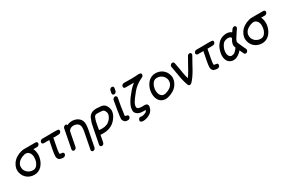

<svg xmlns="http://www.w3.org/2000/svg" viewBox="148 -2258 5882 3970"><g transform="rotate(-30 3088.5 -272.5)"><path d="M377 -72Q407 -72 431 -89Q437 -93 439 -93L460 -111Q477 -127 505 -188Q512 -209 516 -233Q522 -264 522 -292Q522 -349 496 -395Q456 -445 421 -445L404 -446L376 -444Q305 -426 263 -396Q249 -387 229 -368Q228 -367 227 -367Q201 -338 188 -304Q188 -301 187 -301L182 -285Q180 -263 180 -247Q180 -227 183 -216V-213Q191 -184 202 -165Q202 -164 203 -164Q235 -111 286 -90Q321 -74 339 -74Q351 -72 377 -72ZM423 -544H699Q719 -544 730 -530Q739 -519 739 -505Q739 -500 738 -495Q734 -475 717 -460.5Q700 -446 680 -446H590Q606 -417 613 -382Q622 -344 622 -304Q622 -270 615 -235Q594 -130 529 -56Q454 25 350 25Q265 25 198 -17Q110 -74 87 -178Q80 -206 80 -235Q80 -257 84 -279Q95 -334 132 -389Q170 -444 228.5 -480.5Q287 -517 350 -533Q373 -540 396 -542Q404 -544 423 -544Z M969 -445H836Q817 -446 805 -460Q797 -470 797 -483Q797 -488 798 -493Q802 -513 818.5 -527Q835 -541 855 -541L1058 -542L1080 -543Q1100 -543 1165 -543Q1230 -543 1242 -536Q1257 -527 1257 -508Q1257 -502 1256 -496Q1254 -484 1243 -469Q1232 -454 1212 -449Q1182 -445 1152 -445H1066L1025 -229Q1010 -151 1010 -116Q1010 -94 1016 -89Q1093 -79 1093 -70Q1104 -56 1104 -43Q1104 -40 1103 -37L1101 -28Q1096 1 1053 16H1021Q999 16 947 -3Q917 -31 911 -64Q909 -75 909 -91Q909 -140 927 -233L966 -432Q967 -439 969 -445Z M1643 205Q1624 205 1613 191Q1605 180 1605 166Q1605 162 1606 157L1682 -235Q1691 -288 1691 -325Q1691 -348 1687 -365V-368Q1665 -427 1609 -445Q1585 -453 1577 -453Q1573 -455 1536 -455Q1521 -454 1493 -444Q1476 -435 1473 -433Q1457 -424 1442 -403Q1438 -392 1432 -384L1367 -49Q1363 -29 1346 -14.5Q1329 0 1309 0Q1289 0 1277 -15Q1269 -25 1269 -39Q1269 -44 1270 -49L1357 -501Q1361 -521 1378.5 -535.5Q1396 -550 1416 -550Q1443 -550 1453 -524Q1508 -553 1573 -553Q1621 -553 1665 -535Q1725 -512 1760 -461Q1790 -423 1790 -345Q1790 -294 1777 -225L1701 157Q1698 177 1680.5 191Q1663 205 1643 205Z M2038 -104Q2165 -104 2238 -189Q2281 -239 2293 -300Q2294 -306 2294 -312Q2294 -347 2270 -386Q2249 -420 2206 -420Q2190 -420 2174 -423Q2144 -426 2099 -426Q2045 -426 2027 -382L2009 -334Q1998 -301 1984 -227Q1964 -124 1964 -112Q1964 -110 1966 -110Q1968 -110 1976 -107Q1984 -104 2038 -104ZM1852 205Q1843 205 1833 201Q1811 188 1811 164Q1811 160 1812 155Q1878 -181 1880 -197L1896 -273Q1902 -307 1918 -352Q1919 -359 1922 -361Q1931 -391 1945 -421Q1974 -480 2042 -509Q2081 -524 2134 -524Q2173 -524 2212 -518Q2260 -518 2302 -501Q2370 -465 2391 -358Q2394 -346 2394 -332Q2394 -313 2389 -291Q2377 -231 2332 -166Q2261 -67 2161 -32Q2097 -6 1995 -6Q1968 -6 1941 -10L1910 150Q1907 165 1900 178Q1881 205 1852 205Z M2577 -701Q2581 -721 2598.5 -735.5Q2616 -750 2636 -750Q2656 -750 2667 -736Q2676 -725 2676 -711Q2676 -706 2675 -701L2663 -641Q2660 -621 2642.5 -606.5Q2625 -592 2605 -592Q2585 -592 2573 -606Q2565 -617 2565 -631Q2565 -636 2566 -641ZM2593 -546Q2628 -546 2636 -506Q2598 -311 2575 -132L2572 -117Q2571 -113 2571 -109Q2571 -83 2617 -83Q2647 -69 2647 -47Q2647 -43 2646 -39L2644 -30Q2639 -1 2596 14H2573Q2494 14 2472 -73Q2471 -73 2471 -80Q2471 -113 2501 -300Q2508 -343 2537 -506Q2563 -546 2593 -546Z M2856 185Q2784 185 2784 143Q2784 137 2785 131Q2786 123 2791 114Q2809 82 2841 82Q2849 82 2858 84.5Q2867 87 2878 87Q2905 87 2945 71Q2947 71 2948 70Q2996 54 3008 12L2951 13Q2921 13 2893 9Q2810 -3 2770 -70Q2762 -90 2762 -118Q2762 -140 2767 -168Q2790 -286 2932 -450Q3008 -547 3081 -597L2885 -598Q2863 -598 2851 -605Q2834 -617 2834 -637Q2834 -642 2835 -647Q2836 -655 2842.5 -666.5Q2849 -678 2865.5 -687Q2882 -696 2899 -696L3069 -694Q3128 -694 3178 -697Q3202 -702 3237 -702Q3257 -702 3277 -699L3283 -698Q3311 -689 3311 -662Q3311 -656 3309 -649Q3303 -618 3267 -604Q3117 -536 3023 -420Q2922 -296 2889 -237Q2870 -201 2864 -171Q2862 -158 2862 -147Q2862 -114 2888.5 -99Q2915 -84 2976 -84L3030 -86Q3075 -86 3095 -66Q3111 -46 3111 -20Q3111 -12 3109 -3Q3087 106 2987 152Q2918 185 2856 185Z M3482 25Q3423 25 3374 -6Q3309 -54 3292 -137Q3284 -174 3284 -212Q3284 -248 3291 -285Q3311 -389 3376 -463Q3450 -544 3555 -544Q3640 -544 3707 -502Q3794 -445 3818 -341Q3825 -314 3825 -286Q3825 -264 3820 -241Q3810 -186 3773 -130Q3735 -75 3676 -38.5Q3617 -2 3555 14Q3517 25 3482 25ZM3491 -73Q3507 -73 3518 -74L3529 -75Q3600 -94 3642 -123Q3656 -132 3676 -151Q3677 -152 3678 -152Q3704 -181 3717 -215Q3717 -218 3718 -218L3722 -234Q3725 -258 3725 -275Q3725 -293 3722 -303V-305L3721 -306Q3714 -335 3703 -354Q3703 -355 3702 -355Q3670 -408 3618 -430Q3583 -445 3565 -445Q3554 -447 3528 -447Q3516 -447 3491 -440L3490 -439Q3481 -435 3474.5 -430.5Q3468 -426 3466 -426L3445 -408Q3428 -393 3400 -331Q3393 -310 3389 -286Q3383 -259 3383 -221Q3387 -163 3409 -124Q3448 -74 3483 -74Z M4061 22Q4057 22 4044 20Q4031 18 4021 -2Q3977 -115 3957 -239L3939 -345Q3927 -421 3912 -496V-501Q3912 -506 3913 -511Q3915 -522 3926 -536Q3944 -558 3972 -558Q4003 -558 4011 -522Q4026 -448 4039 -373Q4054 -265 4071 -192V-191H4072Q4074 -179 4090 -120Q4121 -163 4137 -189L4140 -193V-195Q4153 -211 4237 -365Q4277 -440 4320 -513Q4339 -549 4374 -549Q4399 -549 4412 -524Q4415 -517 4415 -509Q4415 -506 4414 -502Q4412 -493 4394 -462L4327 -342Q4293 -278 4257 -214Q4167 -58 4096 8Q4079 22 4061 22Z M4649 -445H4516Q4497 -446 4485 -460Q4477 -470 4477 -483Q4477 -488 4478 -493Q4482 -513 4498.5 -527Q4515 -541 4535 -541L4738 -542L4760 -543Q4780 -543 4845 -543Q4910 -543 4922 -536Q4937 -527 4937 -508Q4937 -502 4936 -496Q4934 -484 4923 -469Q4912 -454 4892 -449Q4862 -445 4832 -445H4746L4705 -229Q4690 -151 4690 -116Q4690 -94 4696 -89Q4773 -79 4773 -70Q4784 -56 4784 -43Q4784 -40 4783 -37L4781 -28Q4776 1 4733 16H4701Q4679 16 4627 -3Q4597 -31 4591 -64Q4589 -75 4589 -91Q4589 -140 4607 -233L4646 -432Q4647 -439 4649 -445Z M5110 -68Q5119 -68 5150 -75Q5194 -85 5260 -175L5250 -200Q5243 -220 5243 -242Q5243 -257 5246 -272Q5256 -321 5286 -364Q5291 -373 5293 -380V-385Q5293 -396 5285 -405Q5260 -424 5226 -424Q5148 -424 5102 -379Q5051 -317 5034 -234Q5029 -209 5029 -187Q5029 -148 5043 -117Q5068 -68 5110 -68ZM5384 36Q5361 36 5351.5 21Q5342 6 5302 -85Q5248 -19 5179 13Q5141 31 5101 31Q5071 31 5040 21Q4974 -5 4949 -68Q4932 -111 4932 -163Q4932 -196 4939 -233Q4973 -405 5088 -480Q5159 -523 5239 -523Q5311 -523 5359 -483L5369 -497Q5380 -517 5395 -536Q5421 -569 5452 -569Q5482 -569 5489 -542Q5491 -535 5491 -529Q5491 -525 5490 -521Q5487 -503 5463 -474Q5449 -456 5393 -368Q5350 -305 5344 -274Q5343 -270 5343 -265Q5343 -245 5356 -218Q5370 -190 5382 -161Q5406 -102 5435 -47Q5441 -35 5441 -23Q5441 -18 5440 -12Q5438 0 5430 12Q5413 36 5384 36Z M5815 -72Q5845 -72 5869 -89Q5875 -93 5877 -93L5898 -111Q5915 -127 5943 -188Q5950 -209 5954 -233Q5960 -264 5960 -292Q5960 -349 5934 -395Q5894 -445 5859 -445L5842 -446L5814 -444Q5743 -426 5701 -396Q5687 -387 5667 -368Q5666 -367 5665 -367Q5639 -338 5626 -304Q5626 -301 5625 -301L5620 -285Q5618 -263 5618 -247Q5618 -227 5621 -216V-213Q5629 -184 5640 -165Q5640 -164 5641 -164Q5673 -111 5724 -90Q5759 -74 5777 -74Q5789 -72 5815 -72ZM5861 -544H6137Q6157 -544 6168 -530Q6177 -519 6177 -505Q6177 -500 6176 -495Q6172 -475 6155 -460.5Q6138 -446 6118 -446H6028Q6044 -417 6051 -382Q6060 -344 6060 -304Q6060 -270 6053 -235Q6032 -130 5967 -56Q5892 25 5788 25Q5703 25 5636 -17Q5548 -74 5525 -178Q5518 -206 5518 -235Q5518 -257 5522 -279Q5533 -334 5570 -389Q5608 -444 5666.5 -480.5Q5725 -517 5788 -533Q5811 -540 5834 -542Q5842 -544 5861 -544Z"/></g></svg>

Font: Bad Comic
Style: Italic
Weight: 400
Italic angle: -11°
Designer: GGBotNet
Foundry: GGBotNet
Version: 0.95